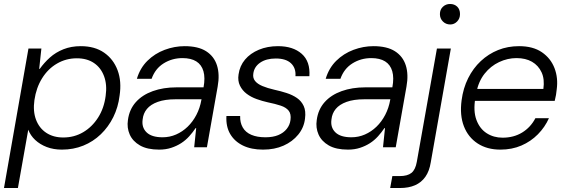

<svg xmlns="http://www.w3.org/2000/svg" viewBox="-48 -740 2837 965"><path d="M-28 205 95 -496H160L149 -394H152Q174 -425 203 -451Q232 -477 271 -492.5Q310 -508 358 -508Q428 -508 475 -475.5Q522 -443 543 -387Q564 -331 553 -259Q546 -201 521.5 -151.5Q497 -102 458.5 -65Q420 -28 370.5 -8Q321 12 263 12Q221 12 187 -1Q153 -14 129 -36.5Q105 -59 94 -88L42 205ZM270 -49Q325 -49 370 -75.5Q415 -102 445 -149Q475 -196 483 -258Q491 -314 475 -357Q459 -400 424 -423.5Q389 -447 338 -447Q284 -447 238.5 -420.5Q193 -394 163.5 -346.5Q134 -299 125 -237Q117 -181 133 -138.5Q149 -96 184.5 -72.5Q220 -49 270 -49Z M752 12Q692 12 655.5 -9Q619 -30 604 -64Q589 -98 595 -137Q602 -190 634.5 -226.5Q667 -263 720 -282Q773 -301 839 -301H975Q984 -349 974.5 -382Q965 -415 938.5 -431.5Q912 -448 869 -448Q817 -448 774.5 -421.5Q732 -395 714 -344H640Q656 -398 693 -434.5Q730 -471 779.5 -489.5Q829 -508 880 -508Q948 -508 988 -482.5Q1028 -457 1042.5 -411.5Q1057 -366 1046 -305L992 0H928L938 -96H935Q921 -75 903 -55Q885 -35 862.5 -20.5Q840 -6 812.5 3Q785 12 752 12ZM769 -50Q805 -50 837 -64Q869 -78 895 -103Q921 -128 939 -162.5Q957 -197 964 -237L965 -241H834Q781 -241 745 -228Q709 -215 690.5 -192.5Q672 -170 669 -140Q663 -100 688.5 -75Q714 -50 769 -50Z M1274 12Q1215 12 1173 -8.5Q1131 -29 1109 -66.5Q1087 -104 1090 -157H1159Q1158 -124 1172 -99.5Q1186 -75 1215 -62.5Q1244 -50 1286 -50Q1324 -50 1350.5 -61Q1377 -72 1393 -92Q1409 -112 1412 -137Q1416 -167 1403 -183.5Q1390 -200 1363 -209Q1336 -218 1297 -226Q1270 -232 1242 -242Q1214 -252 1192 -268.5Q1170 -285 1158 -309.5Q1146 -334 1151 -366Q1157 -409 1183.5 -440.5Q1210 -472 1253 -490Q1296 -508 1349 -508Q1425 -508 1468.5 -469.5Q1512 -431 1507 -357H1437Q1440 -398 1414.5 -422Q1389 -446 1338 -446Q1290 -446 1259.5 -425Q1229 -404 1225 -369Q1222 -348 1234 -333Q1246 -318 1271 -307.5Q1296 -297 1331 -289Q1363 -282 1392.5 -272.5Q1422 -263 1444.5 -247.5Q1467 -232 1478.5 -207Q1490 -182 1485 -144Q1480 -99 1451 -63.5Q1422 -28 1377 -8Q1332 12 1274 12Z M1701 12Q1641 12 1604.5 -9Q1568 -30 1553 -64Q1538 -98 1544 -137Q1551 -190 1583.5 -226.5Q1616 -263 1669 -282Q1722 -301 1788 -301H1924Q1933 -349 1923.5 -382Q1914 -415 1887.5 -431.5Q1861 -448 1818 -448Q1766 -448 1723.5 -421.5Q1681 -395 1663 -344H1589Q1605 -398 1642 -434.5Q1679 -471 1728.5 -489.5Q1778 -508 1829 -508Q1897 -508 1937 -482.5Q1977 -457 1991.5 -411.5Q2006 -366 1995 -305L1941 0H1877L1887 -96H1884Q1870 -75 1852 -55Q1834 -35 1811.5 -20.5Q1789 -6 1761.5 3Q1734 12 1701 12ZM1718 -50Q1754 -50 1786 -64Q1818 -78 1844 -103Q1870 -128 1888 -162.5Q1906 -197 1913 -237L1914 -241H1783Q1730 -241 1694 -228Q1658 -215 1639.5 -192.5Q1621 -170 1618 -140Q1612 -100 1637.5 -75Q1663 -50 1718 -50Z M1913 205 1924 145H1961Q2000 145 2020 129Q2040 113 2047 73L2148 -496H2218L2117 76Q2110 120 2090 148.5Q2070 177 2038 191Q2006 205 1962 205ZM2215 -617Q2193 -617 2178 -632Q2163 -647 2163 -669Q2163 -692 2178 -706Q2193 -720 2214 -720Q2236 -720 2250 -706.5Q2264 -693 2264 -669Q2264 -647 2249.5 -632Q2235 -617 2215 -617Z M2467 12Q2400 12 2352.5 -19Q2305 -50 2283.5 -105.5Q2262 -161 2272 -236Q2280 -297 2305 -347Q2330 -397 2368.5 -433Q2407 -469 2455.5 -488.5Q2504 -508 2561 -508Q2631 -508 2675.5 -477.5Q2720 -447 2739 -397.5Q2758 -348 2750 -290Q2749 -278 2746.5 -263Q2744 -248 2740 -233H2325L2335 -293H2683Q2690 -342 2674 -376.5Q2658 -411 2626 -429.5Q2594 -448 2548 -448Q2503 -448 2460.5 -428Q2418 -408 2387.5 -369.5Q2357 -331 2346 -274L2341 -247Q2330 -182 2346.5 -137.5Q2363 -93 2398 -70.5Q2433 -48 2478 -48Q2534 -48 2576.5 -74Q2619 -100 2643 -146H2711Q2691 -101 2655.5 -65Q2620 -29 2572.5 -8.5Q2525 12 2467 12Z"/></svg>

Font: DM Sans 36pt Light
Style: Italic
Weight: 300
Italic angle: -10°
Designer: Colophon Foundry, Jonny Pinhorn
Foundry: Colophon Foundry
Version: Version 4.004;gftools[0.9.30]